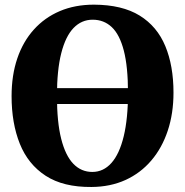

<svg xmlns="http://www.w3.org/2000/svg" viewBox="-20 -772 775 804"><path d="M363 11Q245 12 171.2 -36Q97.5 -84 63 -170Q28.5 -256 28.5 -369.5Q28.5 -457 52.5 -527.5Q76.5 -598 121.8 -648.2Q167 -698.5 230.5 -725.5Q294 -752.5 373.5 -752.5Q491.5 -752 564.8 -706.8Q638 -661.5 672.2 -579Q706.5 -496.5 706.5 -384Q706.5 -297 682.5 -224.8Q658.5 -152.5 613.5 -99.8Q568.5 -47 505.2 -18.2Q442 10.5 363 11ZM366.5 -52Q413 -52 446.5 -89.5Q480 -127 498 -201Q516 -275 516 -383Q516 -492.5 498.5 -560Q481 -627.5 448 -658.5Q415 -689.5 368 -689.5Q321.5 -689.5 288 -654.8Q254.5 -620 236.5 -549.2Q218.5 -478.5 218.5 -370Q218.5 -261 236.2 -190.8Q254 -120.5 287 -86.2Q320 -52 366.5 -52ZM675 -403V-336.5H59.5V-403Z"/></svg>

Font: Merriweather 28pt Black
Style: Regular
Weight: 900
Version: Version 2.100